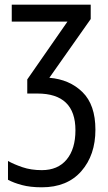

<svg xmlns="http://www.w3.org/2000/svg" viewBox="-20 -557 459 817"><path d="M30 -537V-465H267L96 -219V-159H139Q301 -159 301 -3Q301 77 263.5 122Q226 167 158 167Q112 167 75.5 154.5Q39 142 14 128V208Q38 221 73.5 230.5Q109 240 158 240Q266 240 326 171.5Q386 103 386 -5Q386 -111 331 -165Q276 -219 190 -226L366 -476V-537Z"/></svg>

Font: Noto Sans Display SemiCondensed
Style: Regular
Weight: 400
Width: 4
Designer: Monotype Design team
Foundry: Monotype Imaging Inc.
Version: 1.000